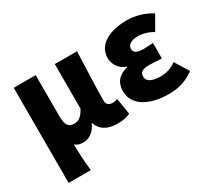

<svg xmlns="http://www.w3.org/2000/svg" viewBox="-141 -864 1510 1348"><g transform="rotate(-30 613.5 -190.5)"><path d="M72 202H252C243 124 240 66 239 -15C257 4 280 8 306 8C354 8 396 -23 422 -79H425C445 -18 498 14 579 14C629 14 657 5 683 -6L662 -137C649 -132 635 -130 625 -130C592 -130 573 -141 573 -179C573 -269 581 -439 585 -569H405V-208C379 -158 352 -138 315 -138C270 -138 250 -162 250 -239V-569H72Z M993 14C1064 14 1130 1 1204 -52L1134 -164C1092 -132 1043 -122 1011 -122C937 -122 898 -143 898 -181C898 -219 922 -232 977 -232C1008 -232 1043 -229 1076 -227V-353C1050 -351 1019 -349 995 -349C947 -349 921 -363 921 -394C921 -426 954 -447 1005 -447C1047 -447 1091 -435 1128 -411L1193 -525C1136 -562 1063 -583 995 -583C865 -583 747 -533 747 -419C747 -374 775 -320 833 -301V-296C765 -279 724 -239 724 -163C724 -45 846 14 993 14Z"/></g></svg>

Font: Noto Sans HK Black
Style: Regular
Weight: 900
Designer: Ryoko NISHIZUKA 西塚涼子 (kana, bopomofo & ideographs); Paul D. Hunt (Latin, Greek & Cyrillic); Sandoll Communications 산돌커뮤니
Foundry: Adobe
Version: Version 2.004;hotconv 1.0.118;makeotfexe 2.5.65603